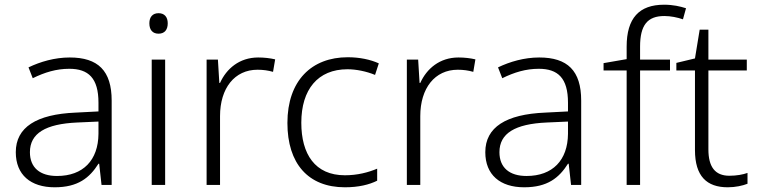

<svg xmlns="http://www.w3.org/2000/svg" viewBox="-20 -785 3218 815"><path d="M276 -541C212 -541 151 -523 101 -499L119 -453C170 -478 219 -493 274 -493C355 -493 398 -454 398 -349V-312L301 -307C135 -300 47 -245 47 -139C47 -43 110 10 212 10C311 10 360 -30 398 -90H401L411 0H454V-358C454 -485 396 -541 276 -541ZM308 -265 398 -269V-217C397 -105 333 -38 222 -38C150 -38 107 -73 107 -139C107 -219 173 -259 308 -265Z M653 -729C628 -729 614 -713 614 -686C614 -658 628 -642 653 -642C678 -642 692 -658 692 -686C692 -713 678 -729 653 -729ZM681 -532H624V0H681Z M1076 -541C996 -541 941 -493 914 -433H911L905 -532H857V0H914V-292C914 -411 976 -489 1073 -489C1097 -489 1118 -486 1139 -480L1148 -533C1127 -538 1102 -541 1076 -541Z M1444 10C1502 10 1547 -1 1581 -18V-69C1543 -53 1497 -41 1444 -41C1317 -41 1259 -131 1259 -264C1259 -405 1329 -491 1455 -491C1492 -491 1536 -482 1572 -467L1588 -516C1553 -532 1507 -542 1456 -542C1303 -542 1200 -443 1200 -263C1200 -91 1288 10 1444 10Z M1926 -541C1846 -541 1791 -493 1764 -433H1761L1755 -532H1707V0H1764V-292C1764 -411 1826 -489 1923 -489C1947 -489 1968 -486 1989 -480L1998 -533C1977 -538 1952 -541 1926 -541Z M2269 -541C2205 -541 2144 -523 2094 -499L2112 -453C2163 -478 2212 -493 2267 -493C2348 -493 2391 -454 2391 -349V-312L2294 -307C2128 -300 2040 -245 2040 -139C2040 -43 2103 10 2205 10C2304 10 2353 -30 2391 -90H2394L2404 0H2447V-358C2447 -485 2389 -541 2269 -541ZM2301 -265 2391 -269V-217C2390 -105 2326 -38 2215 -38C2143 -38 2100 -73 2100 -139C2100 -219 2166 -259 2301 -265Z M2824 -486V-532H2697V-587C2697 -678 2728 -717 2800 -717C2827 -717 2856 -711 2879 -703L2892 -750C2867 -758 2837 -765 2799 -765C2693 -765 2640 -708 2640 -587V-534L2542 -517V-486H2640V0H2697V-486Z M3076 -39C3015 -39 2987 -77 2987 -151V-486H3150V-532H2987V-659H2950L2930 -537L2851 -518V-486H2930V-148C2930 -37 2980 10 3069 10C3102 10 3133 3 3153 -5V-51C3134 -44 3106 -39 3076 -39Z"/></svg>

Font: Noto Sans Gujarati UI Light
Style: Regular
Weight: 300
Designer: Jelle Bosma - Monotype Design Team, Universal Thirst
Foundry: Monotype Imaging Inc.
Version: Version 2.106